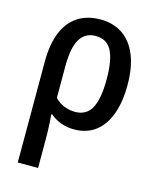

<svg xmlns="http://www.w3.org/2000/svg" viewBox="-118 -629 769 949"><g transform="rotate(15 267.0 -154.5)"><path d="M490 -270Q490 -182 466.5 -119Q443 -56 398.5 -23Q354 10 290 10Q255 10 223.5 -1.5Q192 -13 169 -33H163Q166 -8 167.5 27.5Q169 63 169 100V240H65V-275Q65 -364 89.5 -425Q114 -486 162 -517.5Q210 -549 279 -549Q343 -549 390.5 -517.5Q438 -486 464 -423.5Q490 -361 490 -270ZM276 -464Q222 -464 195.5 -419.5Q169 -375 169 -281V-119Q189 -97 216.5 -86Q244 -75 273 -75Q331 -75 357 -123Q383 -171 383 -270Q383 -370 358 -417Q333 -464 276 -464Z"/></g></svg>

Font: Noto Sans Display SemiCondensed Medium
Style: Regular
Weight: 500
Width: 4
Designer: Monotype Design Team
Foundry: Monotype Imaging Inc.
Version: Version 2.003